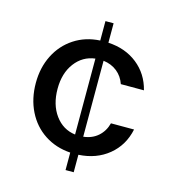

<svg xmlns="http://www.w3.org/2000/svg" viewBox="-113 -761 866 955"><g transform="rotate(15 320.0 -283.5)"><path d="M589 -183Q571 -98 508 -46.5Q445 5 354 10V100H312V10Q237 5 179 -33Q121 -71 89 -135.5Q57 -200 57 -281Q57 -360 89 -423.5Q121 -487 179 -525Q237 -563 312 -567V-667H354V-567Q443 -562 504.5 -513Q566 -464 586 -384H467Q454 -422 424.5 -445.5Q395 -469 354 -474V-83Q399 -88 429 -114.5Q459 -141 470 -183ZM312 -83V-474Q248 -466 208.5 -413.5Q169 -361 169 -281Q169 -199 208.5 -145Q248 -91 312 -83Z"/></g></svg>

Font: Open Sauce One Medium
Style: Regular
Weight: 500
Designer: Alfredo Marco Pradil
Foundry: Creative Sauce Fz LLC
Version: Version 1.477